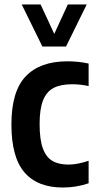

<svg xmlns="http://www.w3.org/2000/svg" viewBox="-20 -828 430 858"><path d="M31 -272Q31 -420 95 -487Q159 -554 281 -554Q331.5 -554 376 -544V-443.5Q338 -451.5 303 -451.5Q251 -451.5 219.5 -435Q188 -418.5 172.5 -379.8Q157 -341 157 -274.5Q157 -205.5 171.2 -165.8Q185.5 -126 213.8 -109.2Q242 -92.5 286.5 -92.5Q325 -92.5 376 -109.5V-9Q320.5 10 261 10Q147.5 10 89.2 -57.8Q31 -125.5 31 -272ZM283 -808H367.5L275 -620H169.5L77 -808H161.5L222.5 -676.5Z"/></svg>

Font: Encode Sans Condensed SemiBold
Style: Regular
Weight: 600
Width: 3
Designer: Multiple Designers
Foundry: Impallari Type
Version: Version 2.000